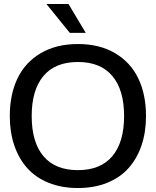

<svg xmlns="http://www.w3.org/2000/svg" viewBox="-20 -946 792 976"><path d="M29.8 -356Q29.8 -465.3 68.8 -547.1Q107.9 -628.9 186.8 -675.5Q265.6 -722.2 376 -722.2Q486.3 -722.2 565.2 -675.5Q644 -628.9 683.1 -547.1Q722.2 -465.3 722.2 -356Q722.2 -274.4 699.5 -207.3Q676.8 -140.1 633.8 -91.8Q590.8 -43.5 524.9 -16.8Q459 9.8 376 9.8Q293 9.8 227.1 -16.8Q161.1 -43.5 118.2 -91.8Q75.2 -140.1 52.5 -207.3Q29.8 -274.4 29.8 -356ZM200.9 -152.1Q260.7 -81.1 376 -81.1Q491.2 -81.1 551 -152.1Q610.8 -223.1 610.8 -356Q610.8 -488.8 551 -559.8Q491.2 -630.9 376 -630.9Q260.7 -630.9 200.9 -559.8Q141.1 -488.8 141.1 -356Q141.1 -223.1 200.9 -152.1ZM416 -778.8H335L215.8 -925.8H328.1Z"/></svg>

Font: Creato Display Medium
Style: Regular
Weight: 500
Version: Version 1.000